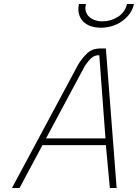

<svg xmlns="http://www.w3.org/2000/svg" viewBox="-20 -943 692 963"><path d="M411 -923Q406 -902 410.5 -886Q415 -870 427 -859Q439 -848 456 -842Q473 -836 494 -836Q536 -836 571.5 -858.5Q607 -881 617 -923H652Q646 -895 629.5 -873Q613 -851 590.5 -835.5Q568 -820 541 -812Q514 -804 486 -804Q458 -804 435 -812Q412 -820 397 -835.5Q382 -851 376 -873Q370 -895 376 -923ZM372 -619Q392 -652 417 -675.5Q442 -699 480 -700H511L565 0H531L511 -215H193L78 0H40ZM211 -249H509L478 -666Q455 -667 438 -651.5Q421 -636 406 -613Z"/></svg>

Font: Panefresco 1wt
Style: Italic
Weight: 250
Version: Version 1.000